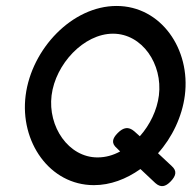

<svg xmlns="http://www.w3.org/2000/svg" viewBox="-20 -610 643 644"><path d="M295 11C350 11 403 -9 451 -43L501 4C519 20 535 17 553 -2C571 -21 574 -37 556 -53L510 -96C557 -148 591 -219 600 -290C620 -445 520 -590 371 -590C222 -590 86 -446 66 -290C46 -135 146 11 295 11ZM359 -497C457 -497 526 -395 513 -290C507 -241 483 -191 449 -153L430 -170C411 -186 394 -183 375 -164C356 -145 353 -129 372 -113L383 -102C359 -89 334 -82 307 -82C210 -82 140 -185 153 -290C166 -395 261 -497 359 -497Z"/></svg>

Font: Charger
Style: BdIt
Weight: 400
Designer: Jasper
Foundry: Cannot Into Space Fonts
Version: Version 0.98